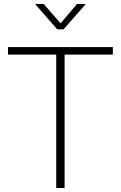

<svg xmlns="http://www.w3.org/2000/svg" viewBox="-20 -943 606 963"><path d="M262 0V-669H20V-707H546V-669H304V0ZM267 -796 156 -923H199L284 -826L366 -923H410L299 -796Z"/></svg>

Font: Onest Thin
Style: Regular
Weight: 250
Designer: Dmitri Voloshin, Andrey Kudryavtsev
Foundry: Dmitri Voloshin, Andrey Kudryavtsev
Version: Version 1.000;gftools[0.9.33]